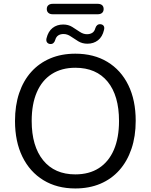

<svg xmlns="http://www.w3.org/2000/svg" viewBox="-20 -1002 808 1030"><path d="M383.9 9Q285.5 9 212.8 -35.5Q140 -80 100.2 -161.2Q60.5 -242.5 60.5 -352.9Q60.5 -436.5 83 -503Q105.5 -569.5 147.8 -616.5Q190 -663.5 249.8 -688.8Q309.5 -714 384.1 -714Q483.5 -714 556.2 -670Q629 -626 668.5 -545.2Q708 -464.5 708 -354.1Q708 -270.5 685.2 -203.5Q662.5 -136.5 620.2 -89Q578 -41.5 518.2 -16.2Q458.5 9 383.9 9ZM383.9 -66.5Q458.4 -66.5 510.7 -100.2Q563 -134 590.8 -198.2Q618.5 -262.5 618.5 -353Q618.5 -489 557.5 -563.8Q496.5 -638.5 384 -638.5Q310.5 -638.5 257.9 -604.9Q205.3 -571.4 177.6 -507.4Q150 -443.5 150 -353.1Q150 -218 211.5 -142.2Q273 -66.5 383.9 -66.5ZM263 -925.5Q248 -925.5 239.5 -933Q231 -940.5 231 -953.5Q231 -967 239.5 -974.2Q248 -981.5 263 -981.5H504Q519.5 -981.5 527.8 -974.2Q536 -967 536 -953.5Q536 -940.5 527.8 -933Q519.5 -925.5 504 -925.5ZM248.5 -766Q238 -767 232.2 -775Q226.5 -783 229.5 -796.5Q238.5 -833.5 262 -852Q285.5 -870.5 319 -870.5Q346.5 -870.5 367.5 -857.5Q388.5 -844.5 407.5 -831.5Q426.5 -818.5 446.5 -818.5Q463.5 -818.5 475.2 -826Q487 -833.5 491.5 -851Q495 -862 502 -867.5Q509 -873 519.5 -872Q530.5 -871 536 -863.2Q541.5 -855.5 538 -841.5Q529.5 -804.5 505.8 -786Q482 -767.5 449 -767.5Q421.5 -767.5 400 -780.5Q378.5 -793.5 359.8 -806.5Q341 -819.5 321 -819.5Q304 -819.5 292.5 -812Q281 -804.5 276 -787Q273 -776.5 266.2 -770.8Q259.5 -765 248.5 -766Z"/></svg>

Font: Nunito ExtraLight
Style: Regular
Weight: 200
Designer: Vernon Adams
Foundry: Vernon Adams
Version: Version 3.602;April 4, 2023;FontCreator 14.0.0.2856 64-bit